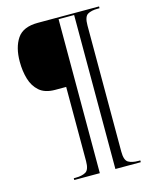

<svg xmlns="http://www.w3.org/2000/svg" viewBox="-128 -843 823 1037"><g transform="rotate(-15 284.0 -324.5)"><path d="M156 111V101H167Q202 101 223 89Q244 77 244 29V-386H183Q126 -386 94.5 -413.5Q63 -441 50 -485.5Q37 -530 37 -582Q37 -662 70 -711Q103 -760 185 -760H528V-750H517Q482 -750 461.5 -738Q441 -726 441 -677V29Q441 77 461.5 89Q482 101 517 101H528V111H386V-750H299V111Z"/></g></svg>

Font: Noto Serif Display SemiCondensed
Style: Regular
Weight: 400
Width: 4
Designer: Monotype Design Team
Foundry: Monotype Imaging Inc.
Version: Version 2.009